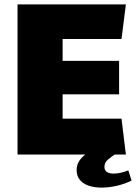

<svg xmlns="http://www.w3.org/2000/svg" viewBox="-20 -706 640 877"><path d="M60 0V-686H555L535 -528H266V-428H524V-275H266V-164H535L555 0ZM444 151Q412 151 386 142.5Q360 134 345 116Q330 98 330 71Q330 47 342 29Q354 11 370 0H504Q490 9 473.5 22.5Q457 36 457 56Q457 73 469 80Q481 87 498 87Q514 87 532 83Q550 79 566 72L581 119Q548 135 512 143Q476 151 444 151Z"/></svg>

Font: Chivo Mono Medium Black
Style: Regular
Weight: 900
Monospace: yes
Version: Version 1.008